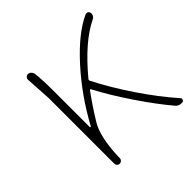

<svg xmlns="http://www.w3.org/2000/svg" viewBox="-146 -660 789 789"><g transform="rotate(-45 249.0 -265.0)"><path d="M488.3 -13.7Q491.2 -10.7 491.2 -6.8Q491.2 -5.9 490.2 -3.9Q488.3 2 482.4 3.9Q478.5 3.9 475.6 3.9Q460.9 3.9 451.2 -6.8Q402.3 -64.5 347.2 -146Q292 -227.5 253.9 -299.8Q252.9 -301.8 251.5 -301.8Q250 -301.8 249 -300.8Q211.9 -251 173.8 -188.5Q141.6 -135.7 137.7 -24.4V-16.6Q137.7 -9.8 132.8 -4.9Q127.9 0 121.1 0Q114.3 0 109.9 -4.9Q105.5 -9.8 105.5 -16.6V-396.5L98.6 -511.7Q98.6 -517.6 102.5 -521.5Q107.4 -527.3 114.3 -527.3Q122.1 -527.3 127.9 -522Q133.8 -516.6 135.7 -508.8Q140.6 -469.7 140.6 -409.2V-193.4Q140.6 -191.4 142.6 -191.4Q144.5 -191.4 145.5 -192.4Q209 -309.6 294.9 -404.3Q380.9 -499 456.1 -533.2Q459 -534.2 461.9 -534.2Q464.8 -534.2 468.8 -532.2Q475.6 -528.3 475.6 -518.6Q475.6 -503.9 460.9 -497.1Q374 -455.1 275.4 -335.9Q273.4 -332 275.4 -328.1Q314.5 -251 371.6 -166Q428.7 -81.1 488.3 -13.7Z"/></g></svg>

Font: Gen Jyuu Gothic ExtraLight
Style: Regular
Weight: 100
Designer: [Source Han Sans]
Ryoko NISHIZUKA  (kana & ideographs); Paul D. Hunt (Latin, Greek & Cyrillic); Wenlong ZHANG  (bopomofo
Version: Version 1.002.20150607